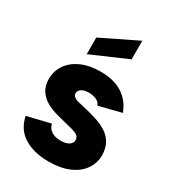

<svg xmlns="http://www.w3.org/2000/svg" viewBox="-182 -842 854 949"><g transform="rotate(30 245.5 -367.5)"><path d="M348 -742V-636L143 -547V-642ZM166 -164Q171 -144 182.5 -133Q194 -122 210 -117Q226 -112 243 -112Q274 -112 291 -123Q308 -134 308 -151Q308 -168 295.5 -176.5Q283 -185 263 -190.5Q243 -196 221 -201Q196 -207 165 -215.5Q134 -224 106 -239.5Q78 -255 60 -281.5Q42 -308 42 -348Q42 -394 67 -430Q92 -466 138 -486.5Q184 -507 247 -507Q324 -507 373 -475Q422 -443 443 -385L316 -353Q311 -366 301 -373.5Q291 -381 276.5 -384.5Q262 -388 248 -388Q222 -388 207 -378Q192 -368 192 -353Q192 -343 198.5 -336Q205 -329 216.5 -325Q228 -321 243.5 -318Q259 -315 277 -310Q307 -303 338.5 -293Q370 -283 397 -266.5Q424 -250 441 -222.5Q458 -195 459 -152Q459 -108 434 -71.5Q409 -35 361 -14Q313 7 244 7Q161 7 105 -27Q49 -61 34 -132Z"/></g></svg>

Font: Albert Sans ExtraBold
Style: Regular
Weight: 800
Designer: Andreas Rasmussen
Foundry: a.Foundry
Version: Version 1.025